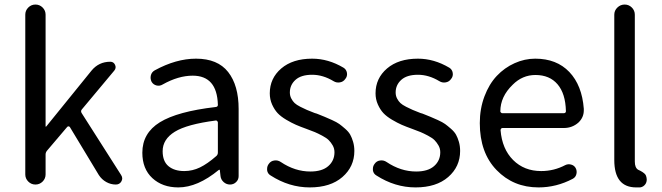

<svg xmlns="http://www.w3.org/2000/svg" viewBox="-20 -816 2929 849"><path d="M91.8 -44.9V-751Q91.8 -769.5 105 -782.7Q118.2 -795.9 136.7 -795.9Q155.3 -795.9 168.5 -782.7Q181.6 -769.5 181.6 -751V-256.8Q181.6 -255.9 182.6 -255.9Q183.6 -255.9 184.6 -256.8L384.8 -503.9Q417 -543 467.8 -543Q482.4 -543 488.8 -529.3Q495.1 -515.6 485.4 -503.9L341.8 -332Q335.9 -325.2 340.8 -316.4L515.6 -42Q520.5 -34.2 520.5 -27.3Q520.5 -20.5 516.6 -13.7Q508.8 0 492.2 0Q469.7 0 449.7 -11.2Q429.7 -22.5 417 -42L289.1 -253.9Q287.1 -256.8 283.7 -257.3Q280.3 -257.8 277.3 -254.9L188.5 -150.4Q181.6 -142.6 181.6 -132.8V-44.9Q181.6 -26.4 168.5 -13.2Q155.3 0 136.7 0Q118.2 0 105 -13.2Q91.8 -26.4 91.8 -44.9Z M768.6 12.7Q698.2 12.7 653.8 -28.3Q609.4 -69.3 609.4 -140.6Q609.4 -227.5 687 -275.4Q764.6 -323.2 933.6 -342.8Q944.3 -343.8 943.4 -353.5Q939.5 -481.4 832 -481.4Q768.6 -481.4 699.2 -442.4Q686.5 -434.6 672.4 -438Q658.2 -441.4 650.4 -454.1Q643.6 -467.8 647 -482.4Q650.4 -497.1 664.1 -504.9Q758.8 -556.6 846.7 -556.6Q942.4 -556.6 988.8 -497.6Q1035.2 -438.5 1035.2 -334V-37.1Q1035.2 -21.5 1023.9 -10.7Q1012.7 0 997.1 0Q981.4 0 969.2 -10.7Q957 -21.5 955.1 -37.1L952.1 -63.5Q952.1 -65.4 950.7 -65.4Q949.2 -65.4 947.3 -64.5Q853.5 12.7 768.6 12.7ZM794.9 -59.6Q831.1 -59.6 864.3 -75.7Q897.5 -91.8 936.5 -126Q943.4 -131.8 943.4 -141.6V-274.4Q943.4 -278.3 940.4 -280.3Q938.5 -283.2 935.5 -283.2Q934.6 -283.2 934.6 -283.2Q806.6 -266.6 752.9 -233.4Q699.2 -200.2 699.2 -147.5Q699.2 -102.5 725.1 -81.1Q751 -59.6 794.9 -59.6Z M1349.6 12.7Q1258.8 12.7 1176.8 -40Q1163.1 -47.9 1161.1 -63.5Q1161.1 -66.4 1161.1 -69.3Q1161.1 -82 1168.9 -91.8Q1177.7 -104.5 1193.4 -106.4Q1209 -108.4 1221.7 -99.6Q1284.2 -57.6 1352.5 -57.6Q1404.3 -57.6 1431.6 -81.5Q1459 -105.5 1459 -142.6Q1459 -159.2 1451.2 -172.9Q1443.4 -186.5 1433.6 -196.3Q1423.8 -206.1 1404.3 -216.3Q1384.8 -226.6 1372.1 -231.9Q1359.4 -237.3 1335 -246.1Q1307.6 -255.9 1288.6 -264.2Q1269.5 -272.5 1245.6 -286.6Q1221.7 -300.8 1207.5 -315.9Q1193.4 -331.1 1183.1 -354Q1172.9 -377 1172.9 -403.3Q1172.9 -469.7 1223.6 -513.2Q1274.4 -556.6 1360.4 -556.6Q1431.6 -556.6 1499 -516.6Q1511.7 -508.8 1514.2 -493.7Q1516.6 -478.5 1506.8 -466.8Q1498 -454.1 1482.9 -451.7Q1467.8 -449.2 1455.1 -457Q1408.2 -485.4 1360.4 -485.4Q1311.5 -485.4 1286.6 -462.9Q1261.7 -440.4 1261.7 -407.2Q1261.7 -392.6 1268.1 -380.4Q1274.4 -368.2 1282.7 -360.4Q1291 -352.5 1308.1 -343.8Q1325.2 -335 1336.9 -330.1Q1348.6 -325.2 1371.1 -316.4Q1377.9 -314.5 1380.9 -313.5Q1405.3 -303.7 1416 -299.3Q1426.8 -294.9 1448.2 -285.2Q1469.7 -275.4 1480.5 -267.6Q1491.2 -259.8 1506.3 -246.6Q1521.5 -233.4 1528.8 -220.2Q1536.1 -207 1541.5 -188.5Q1546.9 -169.9 1546.9 -148.4Q1546.9 -79.1 1494.1 -33.2Q1441.4 12.7 1349.6 12.7Z M1817.4 12.7Q1726.6 12.7 1644.5 -40Q1630.9 -47.9 1628.9 -63.5Q1628.9 -66.4 1628.9 -69.3Q1628.9 -82 1636.7 -91.8Q1645.5 -104.5 1661.1 -106.4Q1676.8 -108.4 1689.5 -99.6Q1752 -57.6 1820.3 -57.6Q1872.1 -57.6 1899.4 -81.5Q1926.8 -105.5 1926.8 -142.6Q1926.8 -159.2 1918.9 -172.9Q1911.1 -186.5 1901.4 -196.3Q1891.6 -206.1 1872.1 -216.3Q1852.5 -226.6 1839.8 -231.9Q1827.1 -237.3 1802.7 -246.1Q1775.4 -255.9 1756.3 -264.2Q1737.3 -272.5 1713.4 -286.6Q1689.5 -300.8 1675.3 -315.9Q1661.1 -331.1 1650.9 -354Q1640.6 -377 1640.6 -403.3Q1640.6 -469.7 1691.4 -513.2Q1742.2 -556.6 1828.1 -556.6Q1899.4 -556.6 1966.8 -516.6Q1979.5 -508.8 1981.9 -493.7Q1984.4 -478.5 1974.6 -466.8Q1965.8 -454.1 1950.7 -451.7Q1935.5 -449.2 1922.9 -457Q1876 -485.4 1828.1 -485.4Q1779.3 -485.4 1754.4 -462.9Q1729.5 -440.4 1729.5 -407.2Q1729.5 -392.6 1735.8 -380.4Q1742.2 -368.2 1750.5 -360.4Q1758.8 -352.5 1775.9 -343.8Q1793 -335 1804.7 -330.1Q1816.4 -325.2 1838.9 -316.4Q1845.7 -314.5 1848.6 -313.5Q1873 -303.7 1883.8 -299.3Q1894.5 -294.9 1916 -285.2Q1937.5 -275.4 1948.2 -267.6Q1959 -259.8 1974.1 -246.6Q1989.3 -233.4 1996.6 -220.2Q2003.9 -207 2009.3 -188.5Q2014.6 -169.9 2014.6 -148.4Q2014.6 -79.1 1961.9 -33.2Q1909.2 12.7 1817.4 12.7Z M2361.3 12.7Q2250 12.7 2175.8 -64Q2101.6 -140.6 2101.6 -271.5Q2101.6 -335 2122.1 -389.6Q2142.6 -444.3 2176.8 -480.5Q2210.9 -516.6 2255.4 -536.6Q2299.8 -556.6 2346.7 -556.6Q2441.4 -556.6 2497.6 -497.6Q2553.7 -438.5 2561.5 -335Q2561.5 -331.1 2561.5 -328.1Q2561.5 -296.9 2538.1 -274.4Q2510.7 -250 2473.6 -250H2202.1Q2198.2 -250 2195.8 -247.1Q2193.4 -244.1 2193.4 -240.2Q2200.2 -157.2 2249 -108.4Q2297.9 -59.6 2373 -59.6Q2429.7 -59.6 2479.5 -85.9Q2491.2 -91.8 2504.9 -88.4Q2518.6 -85 2525.4 -73.2Q2532.2 -60.5 2528.8 -46.4Q2525.4 -32.2 2512.7 -25.4Q2440.4 12.7 2361.3 12.7ZM2192.4 -323.2Q2192.4 -320.3 2195.3 -318.4Q2197.3 -315.4 2201.2 -315.4H2472.7Q2477.5 -315.4 2480 -317.9Q2482.4 -320.3 2482.4 -324.2Q2482.4 -324.2 2482.4 -325.2Q2480.5 -402.3 2445.3 -443.4Q2410.2 -484.4 2347.7 -484.4Q2290 -484.4 2247.1 -441.4Q2192.4 -388.7 2192.4 -323.2Z M2793 12.7Q2696.3 12.7 2696.3 -108.4V-751Q2696.3 -769.5 2710 -782.7Q2723.6 -795.9 2742.2 -795.9Q2760.7 -795.9 2773.9 -782.7Q2787.1 -769.5 2787.1 -751V-101.6Q2787.1 -74.2 2801.8 -65.4Q2804.7 -64.5 2811 -61Q2817.4 -57.6 2820.3 -55.7Q2823.2 -53.7 2827.6 -50.3Q2832 -46.9 2834.5 -43Q2836.9 -39.1 2837.9 -34.2L2838.9 -30.3Q2839.8 -26.4 2839.8 -22.5Q2839.8 -10.7 2834 -2Q2825.2 10.7 2810.5 12.7Q2802.7 12.7 2793 12.7Z"/></svg>

Font: irohamaru Regular
Style: Regular
Weight: 400
Designer: [Source Han Sans]
Ryoko NISHIZUKA  (kana & ideographs); Paul D. Hunt (Latin, Greek & Cyrillic); Wenlong ZHANG  (bopomofo
Version: Version 1.00